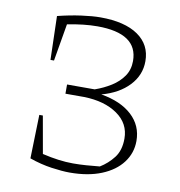

<svg xmlns="http://www.w3.org/2000/svg" viewBox="-76 -723 753 801"><g transform="rotate(10 300.5 -323.0)"><path d="M100 -23 105 -208H120L148 -50Q220 -33 278 -33Q306 -33 334 -35Q362 -37 391 -40Q424 -60 448 -91Q472 -122 472 -172Q472 -236 417.5 -274Q363 -312 276 -314H197V-353H314Q351 -366 382 -385.5Q413 -405 432 -432.5Q451 -460 451 -497Q451 -614 280 -614Q223 -614 153 -600L126 -442H111L106 -627Q158 -640 205.5 -646.5Q253 -653 286 -653Q389 -653 445.5 -614Q502 -575 502 -505Q502 -446 460 -401.5Q418 -357 345 -337Q429 -323 476 -279.5Q523 -236 523 -171Q523 -120 492.5 -79.5Q462 -39 405.5 -16Q349 7 271 7Q240 7 194 0.5Q148 -6 100 -23Z"/></g></svg>

Font: Piazzolla ExtraLight
Style: Regular
Weight: 200
Designer: Juan Pablo del Peral
Foundry: Huerta Tipografica
Version: Version 1.330